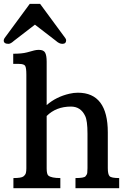

<svg xmlns="http://www.w3.org/2000/svg" viewBox="-26 -995 677 1015"><path d="M349.1 -431.6Q270.5 -431.6 220.7 -381.8V-105Q220.7 -73.7 230 -66.4Q246.1 -53.7 293 -53.7V0H44.9V-53.7Q86.9 -53.7 97.7 -62.3Q108.4 -70.8 110.8 -80.6Q113.3 -90.3 113.3 -105V-600.6Q113.3 -635.7 107.2 -646.5Q101.1 -657.2 73.7 -657.2H43.9V-710.9Q89.8 -710.9 116.5 -718Q143.1 -725.1 154.5 -728.3Q166 -731.4 179.2 -731.4Q204.6 -731.4 212.6 -716.6Q220.7 -701.7 220.7 -668.9V-439.5Q271 -483.4 340.8 -499.5Q363.8 -504.9 385.7 -504.9Q543.9 -504.9 543.9 -294.9V-106Q543.9 -73.7 553.2 -63.7Q562.5 -53.7 604 -53.7V0H373V-53.7Q417.5 -53.7 425.8 -62.7Q434.1 -71.8 435.3 -81.5Q436.5 -91.3 436.5 -106V-288.6Q436.5 -356.9 424.3 -381.8Q400.9 -431.6 349.1 -431.6ZM47.9 -779.3Q30.3 -763.2 19 -763.2Q-6.3 -763.2 -6.3 -780.8Q-6.3 -786.6 -2 -793.5L131.3 -974.6H186L319.3 -793.5Q323.7 -786.6 323.7 -782.7Q323.7 -763.2 303.7 -763.2Q287.1 -763.2 269.5 -779.3L158.7 -864.7Z"/></svg>

Font: Arbutus Slab
Style: Regular
Weight: 400
Version: Version 1.002; ttfautohint (v0.92) -l 10 -r 16 -G 200 -x 7 -